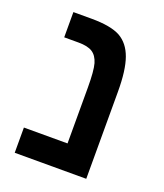

<svg xmlns="http://www.w3.org/2000/svg" viewBox="-116 -683 650 761"><g transform="rotate(20 208.5 -302.0)"><path d="M336.9 -367.2V0H35.2V-106.4H219.2V-341.8Q219.2 -412.1 210.9 -441.9Q202.1 -471.7 182.1 -484.4Q162.1 -497.1 123.5 -497.1H63V-603.5H139.2Q221.2 -603.5 261.2 -581.5Q300.8 -559.1 318.8 -508.5Q336.9 -458 336.9 -367.2Z"/></g></svg>

Font: Arimo SemiBold
Style: Regular
Weight: 600
Designer: Steve Matteson
Foundry: Monotype Imaging Inc.
Version: Version 1.33